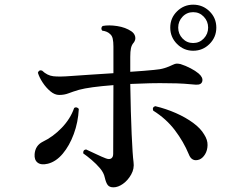

<svg xmlns="http://www.w3.org/2000/svg" viewBox="-20 -814 1040 821"><path d="M465 -13Q448 -13 440.5 -23Q433 -33 428 -55Q424 -75 408 -94Q392 -113 372 -130Q352 -147 336 -158Q334 -173 348 -175Q368 -166 392 -154.5Q416 -143 432 -137Q447 -131 455.5 -136.5Q464 -142 464 -156L465 -450Q362 -442 318 -430Q291 -422 273 -415Q255 -408 233 -408Q214 -408 195.5 -423.5Q177 -439 162.5 -461Q148 -483 142 -503Q147 -517 160 -512Q182 -491 208 -488Q234 -485 284 -489Q315 -491 364 -494.5Q413 -498 465 -501V-615Q465 -635 462 -648.5Q459 -662 450 -669Q439 -680 417 -683Q413 -688 413.5 -693.5Q414 -699 419 -703Q446 -708 481.5 -702.5Q517 -697 542 -680Q555 -671 558 -657.5Q561 -644 552 -632Q543 -622 540 -608Q537 -594 537 -571V-507Q567 -509 593 -511Q619 -513 638 -515Q665 -517 684 -523Q703 -529 719 -537Q729 -542 736 -542Q743 -542 752 -540Q774 -533 795 -522Q816 -511 829 -500Q849 -483 845 -466.5Q841 -450 816 -452Q797 -454 767.5 -456Q738 -458 703 -458Q665 -459 622 -458Q579 -457 537 -455Q539 -329 543 -239.5Q547 -150 551 -121Q555 -93 541 -68Q527 -43 506 -28Q485 -13 465 -13ZM806 -597Q766 -597 737 -626Q708 -655 708 -696Q708 -737 737 -765.5Q766 -794 806 -794Q847 -794 876 -765.5Q905 -737 905 -696Q905 -655 876 -626Q847 -597 806 -597ZM833 -132Q800 -120 787 -155Q765 -208 728 -257Q691 -306 635 -341Q630 -356 644 -360Q690 -349 732 -330.5Q774 -312 806 -288.5Q838 -265 853 -239Q868 -216 867.5 -193.5Q867 -171 857 -154.5Q847 -138 833 -132ZM185 -114Q156 -107 141 -118.5Q126 -130 128 -155Q131 -192 163 -208Q207 -229 244 -267.5Q281 -306 297 -352Q302 -356 308 -354.5Q314 -353 317 -348Q314 -291 295.5 -241Q277 -191 248.5 -157Q220 -123 185 -114ZM806 -630Q833 -630 851.5 -649.5Q870 -669 870 -696Q870 -723 851.5 -742.5Q833 -762 806 -762Q779 -762 760.5 -742.5Q742 -723 742 -696Q742 -669 760.5 -649.5Q779 -630 806 -630Z"/></svg>

Font: Zen Old Mincho SemiBold
Style: Regular
Weight: 600
Version: Version 1.500